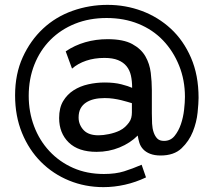

<svg xmlns="http://www.w3.org/2000/svg" viewBox="-20 -623 885 789"><path d="M422 -603Q496 -603 563 -578Q630 -553 682 -505Q734 -457 765 -385.5Q796 -314 796 -221Q796 -200 792 -160.5Q788 -121 772.5 -82Q757 -43 726 -13.5Q695 16 640 16Q615 16 597 9Q579 2 568 -10Q557 -22 552.5 -37Q548 -52 546 -66Q515 -35 471 -17Q427 1 377 1Q302 1 262.5 -37.5Q223 -76 223 -138Q223 -180 239.5 -207.5Q256 -235 282.5 -252Q309 -269 342.5 -276.5Q376 -284 410 -284Q450 -284 479 -276.5Q508 -269 523 -262Q523 -290 518 -312.5Q513 -335 500 -351Q487 -367 465 -376Q443 -385 409 -385Q368 -385 334 -373.5Q300 -362 276 -341L250 -412Q287 -437 330.5 -449.5Q374 -462 422 -462Q487 -462 523.5 -442Q560 -422 577.5 -391.5Q595 -361 599.5 -324Q604 -287 604 -253V-157Q604 -135 605 -115Q606 -95 611.5 -79Q617 -63 626.5 -53.5Q636 -44 654 -44Q681 -44 697.5 -64.5Q714 -85 723.5 -113Q733 -141 736.5 -172Q740 -203 740 -225Q740 -294 716 -353.5Q692 -413 650 -457Q608 -501 549 -525Q490 -549 418 -549Q347 -549 288.5 -525.5Q230 -502 187.5 -459.5Q145 -417 121.5 -358Q98 -299 98 -229Q98 -163 120 -104.5Q142 -46 183 -2Q224 42 280.5 67Q337 92 407 92Q455 92 490 81Q525 70 562 54L580 106Q538 126 493.5 136Q449 146 405 146Q330 146 264 119Q198 92 148.5 42.5Q99 -7 70.5 -76.5Q42 -146 42 -231Q42 -319 73.5 -388Q105 -457 157 -505.5Q209 -554 278 -578.5Q347 -603 422 -603ZM471 -86Q485 -93 494 -101.5Q503 -110 510 -119.5Q517 -129 519.5 -139.5Q522 -150 522 -161V-199Q515 -201 503.5 -204.5Q492 -208 477.5 -211.5Q463 -215 446 -217.5Q429 -220 410 -220Q386 -220 367 -215.5Q348 -211 333.5 -201.5Q319 -192 311 -177Q303 -162 303 -140Q303 -124 309 -110.5Q315 -97 325 -87Q335 -77 350 -72Q365 -67 385 -67Q404 -67 428 -72Q452 -77 471 -86Z"/></svg>

Font: Rising Sun
Style: Bold
Weight: 700
Designer: Matt McInerney, Pablo Impallari, Rodrigo Fuenzalida (Raleway font), Stephen Hutchings (Greek), Cristiano Sobral (main ch
Foundry: The Rising Sun Project Authors
Version: Version 4.327; ttfautohint (v1.8.4.7-5d5b-dirty)